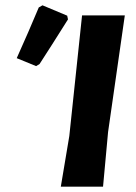

<svg xmlns="http://www.w3.org/2000/svg" viewBox="-20 -703 512 723"><path d="M126 -675 140 -683 233 -644 236 -630Q170 -525 129 -462L116 -454L43 -484Q88 -584 126 -675ZM450 -645 387 -206 368 0H209L241 -191L289 -645Z"/></svg>

Font: Alegreya Sans SC ExtraBold
Style: Italic
Weight: 800
Italic angle: -7°
Designer: Juan Pablo del Peral
Foundry: Huerta Tipografica
Version: Version 2.007